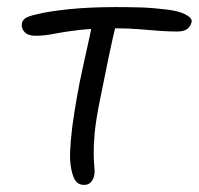

<svg xmlns="http://www.w3.org/2000/svg" viewBox="-20 -510 561 542"><path d="M80 -409Q59 -409 49 -420Q39 -431 42 -445Q44 -453 51.5 -458.5Q59 -464 81 -469Q116 -478 174.5 -484Q233 -490 308 -490Q345 -490 377.5 -489Q410 -488 451 -483Q485 -479 504 -469Q523 -459 521 -448Q519 -440 514.5 -434Q510 -428 501.5 -424.5Q493 -421 479 -421Q457 -421 430 -423Q403 -425 373 -427.5Q343 -430 311 -430Q242 -430 200.5 -425Q159 -420 132 -414.5Q105 -409 80 -409ZM218 12Q197 12 188.5 -8Q180 -28 178 -58Q177 -78 180 -114Q183 -150 190 -193.5Q197 -237 205 -278Q216 -331 225.5 -372.5Q235 -414 240 -442L309 -447Q304 -427 298 -401Q292 -375 286 -345Q280 -315 273.5 -283.5Q267 -252 261 -222Q250 -167 247 -131Q244 -95 244.5 -73Q245 -51 246.5 -38Q248 -25 246 -15Q244 -6 240 0Q236 6 230.5 9Q225 12 218 12Z"/></svg>

Font: Shantell Sans Light
Style: Italic
Weight: 300
Italic angle: -11°
Designer: Stephen Nixon, Anya Danilova, Shantell Martin
Foundry: Arrow Type
Version: Version 1.008;[ac192a2d6]